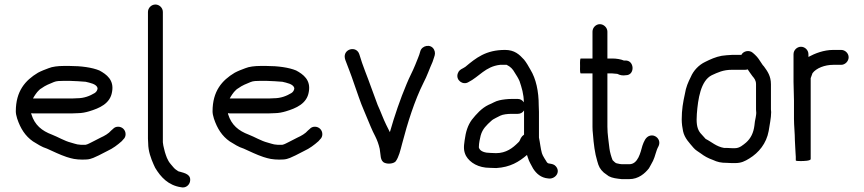

<svg xmlns="http://www.w3.org/2000/svg" viewBox="-20 -728 3826 850"><path d="M126 -292C131.1 -302.2 143.8 -320.9 151 -327C155 -331.7 159.7 -335.3 165 -338C180.3 -349.4 199.9 -357.4 219 -365C229.7 -369.6 246.1 -370 261 -370H289C301.4 -370 349 -367.1 359 -366C377.9 -361.3 407.4 -356.6 412 -338C412 -328.3 405.6 -320 399 -316C378.2 -303.5 353 -293 321 -293C313.7 -292.3 306.3 -292 299 -292ZM503 -167C493.7 -167 486 -163.7 480 -157L472 -150C461.3 -137.1 442.3 -126.2 426 -119L387 -99C378.7 -95.3 369.4 -89.1 359 -87H338C324.5 -88.2 319.9 -88.7 310 -92L293 -97C266.2 -103.7 235.9 -122 210 -132C165.3 -148.8 133.6 -174.4 119 -222C119 -223.3 118.7 -225 118 -227C120.7 -226.3 123.3 -226 126 -226H299C307 -226 315.7 -226.3 325 -227C342.3 -227 360.2 -230.9 374 -235C420 -248.8 467.8 -269 476 -321C486.1 -373.9 451.5 -399 420 -416C387.8 -429.4 338.9 -436 289 -436H261C237.7 -436 211.6 -433.1 195 -426C179.8 -420.5 161.6 -413.4 148 -406C91.8 -372.3 50 -324.7 50 -235C50 -226.3 52 -215.7 56 -203C70.9 -158.4 92 -125.8 126 -102C146 -90 164 -77.4 188 -70C217 -57.1 244.2 -43.3 275 -33L292 -28C310.9 -22.3 338.6 -20.2 364 -22C385.1 -23.2 402.3 -33.5 417 -40L456 -60C479.7 -70.8 500.7 -86.7 519 -103L526 -111C532.7 -117 536 -124.7 536 -134C536 -152.5 521.5 -167 503 -167Z M635 -675V-114C635 -106.7 635.3 -100 636 -94C636 -59 648.5 -26 660 0L667 15C691.7 56.1 725.2 92.9 782 101C801.6 105.5 817.5 92.1 821 76.5C828.1 44.5 798.3 38.4 776 32C774 32 771.7 31.3 769 30C760.8 24.5 754.5 20.8 748 13C742.6 6.6 729.6 -7.8 726 -15L719 -29C716 -36.6 712.2 -47.2 710 -55L706 -71C704.7 -75.7 703.7 -80 703 -84L701 -98V-675C701 -693 685.7 -708 668 -708C650.3 -708 635 -693 635 -675Z M997 -292C1002.1 -302.2 1014.8 -320.9 1022 -327C1026 -331.7 1030.7 -335.3 1036 -338C1051.3 -349.4 1070.9 -357.4 1090 -365C1100.7 -369.6 1117.1 -370 1132 -370H1160C1172.4 -370 1220 -367.1 1230 -366C1248.9 -361.3 1278.4 -356.6 1283 -338C1283 -328.3 1276.6 -320 1270 -316C1249.2 -303.5 1224 -293 1192 -293C1184.7 -292.3 1177.3 -292 1170 -292ZM1374 -167C1364.7 -167 1357 -163.7 1351 -157L1343 -150C1332.3 -137.1 1313.3 -126.2 1297 -119L1258 -99C1249.7 -95.3 1240.4 -89.1 1230 -87H1209C1195.5 -88.2 1190.9 -88.7 1181 -92L1164 -97C1137.2 -103.7 1106.9 -122 1081 -132C1036.3 -148.8 1004.6 -174.4 990 -222C990 -223.3 989.7 -225 989 -227C991.7 -226.3 994.3 -226 997 -226H1170C1178 -226 1186.7 -226.3 1196 -227C1213.3 -227 1231.2 -230.9 1245 -235C1291 -248.8 1338.8 -269 1347 -321C1357.1 -373.9 1322.5 -399 1291 -416C1258.8 -429.4 1209.9 -436 1160 -436H1132C1108.7 -436 1082.6 -433.1 1066 -426C1050.8 -420.5 1032.6 -413.4 1019 -406C962.8 -372.3 921 -324.7 921 -235C921 -226.3 923 -215.7 927 -203C941.9 -158.4 963 -125.8 997 -102C1017 -90 1035 -77.4 1059 -70C1088 -57.1 1115.2 -43.3 1146 -33L1163 -28C1181.9 -22.3 1209.6 -20.2 1235 -22C1256.1 -23.2 1273.3 -33.5 1288 -40L1327 -60C1350.7 -70.8 1371.7 -86.7 1390 -103L1397 -111C1403.7 -117 1407 -124.7 1407 -134C1407 -152.5 1392.5 -167 1374 -167Z M1507 -469 1509 -462C1522.1 -427.1 1533.9 -398.4 1546 -362C1561 -320.6 1574.9 -275.5 1592 -237C1605.6 -206 1617.6 -173.7 1631 -145L1641 -125C1649.6 -107.7 1656.2 -90.4 1661 -69C1666 -44.1 1661.6 -15.6 1683 -7C1699.9 -0.2 1723.9 -4.2 1732 -14C1745.9 -33.5 1752.3 -61.6 1760 -91C1784.4 -184.4 1815 -282.1 1855 -362C1870.9 -391.8 1881.1 -423.5 1895 -454L1902 -475C1906 -485.8 1907.8 -496.4 1901.5 -508.5C1887.5 -535.4 1848.6 -526.9 1841 -502C1835.4 -479.4 1825.6 -460.8 1818 -440C1806.3 -410.7 1792.2 -386.5 1780 -356C1751.9 -289.2 1727.1 -217 1706 -143C1704 -147.7 1702 -151.7 1700 -155L1690 -175C1676.7 -201.5 1665.5 -234.3 1652 -263C1642.8 -287.5 1633.6 -312.6 1624 -339C1606.3 -389.8 1585.4 -436.7 1571 -487C1558.4 -528.1 1497.2 -511.6 1507 -469Z M2313 -42 2317 -30C2322.8 -10.6 2331.5 1 2340 18C2354 40 2374.6 59.3 2407 62C2436.6 66.9 2463.5 34.7 2441 8.5C2433.1 -0.7 2424.6 -1.9 2412 -4C2404.4 -4 2400.6 -9.8 2398 -15C2392 -24.6 2387.9 -30.2 2383 -40L2379 -50C2373 -70.9 2371 -96.3 2366 -119V-233C2366 -241.7 2365.7 -251 2365 -261C2365 -323.8 2353.1 -379.1 2328 -420C2320.3 -433.8 2310.2 -451.6 2300 -464C2279.3 -486.8 2257.9 -507 2216 -507C2130.4 -507 2086.9 -471.1 2040 -432L2030 -426C2018.7 -420.4 2010.8 -415.5 2006.5 -402.5C1996.8 -373.5 2028.6 -349.8 2053 -364C2101.4 -388.2 2129 -433.8 2194 -441H2223C2240.1 -432.4 2249.4 -423.3 2259 -406C2267.3 -393 2273.6 -383.5 2280 -369C2289.4 -340.8 2299 -311.4 2299 -275C2292.3 -285 2283.3 -290 2272 -290H2245C2227.8 -290 2204.4 -287.3 2191 -284C2172.2 -280 2160.9 -270.9 2143 -264C2112.1 -249.4 2088.7 -222.6 2069 -198C2051.1 -173.5 2042 -145.3 2037 -107C2032.2 -75.7 2032.4 -59.2 2043 -38C2060.8 -6.9 2099.1 15 2148 15C2157.3 15.7 2167 16 2177 16C2239.3 12.3 2277.8 -11.9 2313 -42ZM2300 -239V-132C2294 -128 2289.3 -123 2286 -117L2281 -106C2279.7 -102.7 2277 -99.3 2273 -96C2250.2 -73.2 2221 -50 2176 -50C2167.3 -50 2159 -50.3 2151 -51C2129.1 -51 2104.5 -56.9 2100 -75V-77.5C2100 -94.2 2105.1 -116.3 2108 -128C2116.1 -157.7 2134.6 -174.6 2155 -193C2164.3 -202.3 2184.8 -209.9 2195 -216C2206.6 -221.8 2228.2 -224 2245 -224H2272C2284 -224 2293.3 -229 2300 -239Z M2603 -588V-469H2551C2548.3 -469 2547.3 -458 2548 -436C2547.3 -414 2548.3 -403 2551 -403H2603V-167C2603 -155.7 2603.7 -144.7 2605 -134C2608.3 -90.6 2613.3 -49.8 2624 -15C2630.6 9.6 2636.3 20.5 2653 36C2661.7 42.7 2669 48 2675 52C2690.7 60.6 2710.5 62.6 2732 65H2766C2806.3 65 2835 40.1 2853 17C2859 7.3 2865.3 -6 2871 -16C2880.9 -35.9 2884.1 -60.9 2895 -80C2908.8 -107.7 2883.3 -135 2856.5 -127C2837.9 -121.5 2830.4 -100.7 2824 -83C2815.6 -53.5 2804.8 -1 2766 -1H2733C2730.3 -1.7 2727.3 -2 2724 -2C2718.7 -3.3 2714 -4.3 2710 -5C2705.7 -5 2696 -15 2692 -19C2686.1 -33.8 2680.2 -53.7 2678 -71C2674.9 -102.4 2669 -132.4 2669 -167V-403H2690C2694.6 -403 2707.7 -401 2713 -401C2726.5 -394.2 2737.1 -393 2751 -395C2792.5 -395 2789.2 -463.2 2747 -460H2742C2728.3 -465.9 2708.6 -469 2690 -469H2669V-588C2669 -605.4 2653.1 -621 2635.5 -621C2617.9 -621 2603 -605.4 2603 -588Z M3262 -485H3220C3206.7 -485 3186 -482.2 3175 -481C3148.4 -476.2 3124.2 -465.1 3102 -454C3073.9 -440.8 3049.9 -415.5 3038 -387C3026.6 -364.2 3016.8 -342.5 3012 -312C3003.9 -275.5 2998 -242.4 2998 -199C2998 -181.4 3001 -160.5 3004 -147C3011.1 -115.2 3032.3 -95.3 3050 -74C3059.4 -62.7 3070.8 -57.4 3082 -49C3098.8 -36.4 3113.4 -28.1 3136 -20C3156.4 -10.6 3171.1 -7 3199 -7C3207.7 -6.3 3214.7 -6 3220 -6H3234C3261.9 -6 3277.4 -14.2 3297.5 -26.5C3338.9 -51.9 3372.9 -92.6 3383 -148C3386.6 -173 3394 -205.3 3394 -232C3393.3 -236 3393 -239.7 3393 -243V-355C3393 -391.6 3377.4 -412.8 3362 -434C3358 -438 3354.7 -442.3 3352 -447C3341.8 -462.3 3336 -473.1 3322 -486L3313 -494C3297.1 -508.3 3270.6 -502.3 3262 -485ZM3290 -421C3297.4 -411.1 3302.6 -401.3 3311 -391C3319.5 -381.1 3327 -372.2 3327 -355V-243C3327 -238.3 3327.3 -233.3 3328 -228C3328 -219.1 3323.5 -197 3322 -190L3320 -173C3315.9 -140 3304 -115.7 3283 -97C3269.8 -86.4 3254.7 -72 3234 -72H3220C3215.3 -72 3208.7 -72.3 3200 -73H3186C3151.1 -78.8 3130.3 -99.9 3104 -113C3097.7 -119.3 3092.3 -126.7 3086 -133C3070.6 -148.4 3064 -167.6 3064 -199C3064 -207.7 3064.3 -216 3065 -224C3070.1 -290 3081.9 -370.5 3131 -395C3157.1 -406.9 3181 -419 3220 -419H3279C3283 -419 3286.7 -419.7 3290 -421Z M3526 -521C3508.3 -521 3493 -506 3493 -488V-365C3493 -339.1 3495 -310 3495 -283V-202C3495 -171.4 3499 -137.3 3499 -107C3499 -94.2 3502 -60.4 3502 -50C3502.7 -46 3503 -40.7 3503 -34V-18C3503 -14.5 3520.6 -15 3526.5 -15C3536.9 -15 3569 -15.6 3569 -24V-382C3571.6 -387.1 3574.4 -398.7 3577 -404C3593.8 -426.5 3631.1 -441 3669 -441H3704C3721.4 -441 3737 -456.9 3737 -474.5C3737 -492.1 3721.4 -507 3704 -507H3669C3626.8 -507 3588 -491.6 3559 -476V-488C3559 -506 3543.7 -521 3526 -521Z"/></svg>

Font: HoneyBee
Style: Reg
Weight: 400
Foundry: Cannot Into Space Fonts
Version: Version 0.89